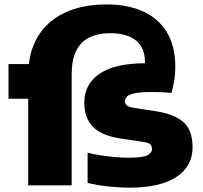

<svg xmlns="http://www.w3.org/2000/svg" viewBox="-20 -838 916 868"><path d="M563 10.5Q521.5 10.5 470.2 5Q419 -0.5 376 -11V-147.5Q401.5 -141 433.5 -136Q465.5 -131 498.5 -128Q531.5 -125 560.5 -125Q623.5 -125 645.2 -135.5Q667 -146 667 -164.5Q667 -178.5 659 -185.8Q651 -193 627.5 -196.5L524 -212Q436.5 -225.5 398.8 -266Q361 -306.5 361 -374Q361 -457.5 430.5 -504.8Q500 -552 637 -552Q647.5 -552 664.5 -551.8Q681.5 -551.5 698.8 -550.8Q716 -550 727 -549L621 -461.5Q627.5 -484.5 631.5 -508.2Q635.5 -532 635.5 -556.5Q635.5 -602.5 616 -631.5Q596.5 -660.5 561.5 -674.2Q526.5 -688 480 -688Q420.5 -688 381.5 -667.5Q342.5 -647 323.2 -605.8Q304 -564.5 304 -502V0H107.5V-497.5Q107.5 -598.5 149.5 -670Q191.5 -741.5 271.2 -779.8Q351 -818 463.5 -818Q555.5 -818 625 -787.2Q694.5 -756.5 733.5 -693.8Q772.5 -631 772.5 -534.5Q772.5 -502.5 767.8 -474.8Q763 -447 755.5 -418Q736.5 -420 715.2 -421Q694 -422 669 -422Q616 -422 589.2 -416.2Q562.5 -410.5 553.5 -401Q544.5 -391.5 544.5 -380.5Q544.5 -369 553 -361.8Q561.5 -354.5 584.5 -350.5L688 -334.5Q766 -322.5 808.2 -286.8Q850.5 -251 850.5 -172Q850.5 -87 777.8 -38.2Q705 10.5 563 10.5ZM18.5 -391.5V-548.5H176.5V-391.5Z"/></svg>

Font: Encode Sans SemiExpanded ExtraBold
Style: Regular
Weight: 800
Width: 6
Designer: Multiple Designers
Foundry: Impallari Type
Version: Version 3.002